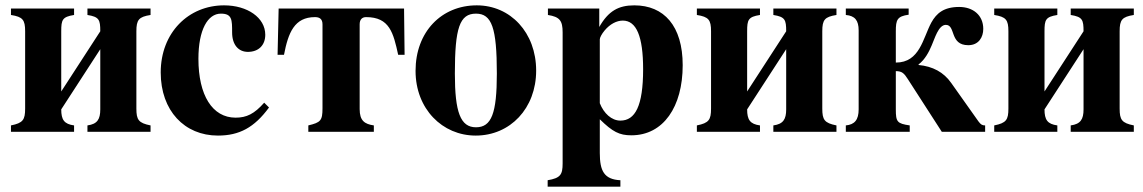

<svg xmlns="http://www.w3.org/2000/svg" viewBox="-20 -493 4273 718"><path d="M355 -84C355 -47 344 -29 307 -24V0H543V-24C498 -33 490 -45 490 -87V-376C490 -419 499 -430 543 -437V-461H307V-437C351 -430 355 -419 355 -376L209 -151V-376C209 -419 213 -430 257 -437V-461H21V-437C65 -430 74 -419 74 -376V-87C74 -45 66 -33 21 -24V0H257V-24C220 -29 209 -45 209 -84L355 -309Z M968 -109C931 -67 902 -53 861 -53C774 -53 722 -137 722 -273C722 -382 757 -442 806 -442C848 -442 848 -419 848 -372C848 -324 873 -299 907 -299C947 -299 972 -324 972 -363C972 -427 905 -473 818 -473C685 -473 581 -371 581 -222C581 -79 670 14 795 14C875 14 931 -16 986 -91Z M1325 -402C1325 -421 1335 -429 1349 -429C1437 -429 1451 -370 1469 -288H1493L1491 -461H1022L1018 -288H1042C1058 -371 1081 -429 1158 -429C1175 -429 1186 -422 1186 -402V-88C1186 -42 1179 -35 1133 -24V0H1378V-24C1343 -29 1325 -42 1325 -85Z M1760 -442C1819 -442 1838 -389 1838 -218C1838 -69 1818 -17 1760 -17C1702 -17 1681 -73 1681 -218C1681 -389 1699 -442 1760 -442ZM1763 -473C1631 -473 1534 -374 1534 -228C1534 -86 1634 14 1759 14C1888 14 1985 -88 1985 -229C1985 -371 1889 -473 1763 -473Z M2223 -346C2223 -352 2230 -366 2241 -379C2261 -403 2286 -416 2309 -416C2360 -416 2385 -357 2385 -234C2385 -96 2355 -42 2300 -42C2267 -42 2238 -69 2223 -107ZM2221 -461H2029V-437C2073 -430 2084 -416 2084 -372V118C2084 160 2076 173 2028 181V205H2300V181C2239 178 2223 146 2223 79V-47C2271 0 2296 13 2341 13C2461 13 2533 -94 2533 -249C2533 -396 2463 -473 2352 -473C2293 -473 2255 -452 2221 -392Z M2920 -84C2920 -47 2909 -29 2872 -24V0H3108V-24C3063 -33 3055 -45 3055 -87V-376C3055 -419 3064 -430 3108 -437V-461H2872V-437C2916 -430 2920 -419 2920 -376L2774 -151V-376C2774 -419 2778 -430 2822 -437V-461H2586V-437C2630 -430 2639 -419 2639 -376V-87C2639 -45 2631 -33 2586 -24V0H2822V-24C2785 -29 2774 -45 2774 -84L2920 -309Z M3378 -461H3143V-437C3177 -434 3191 -417 3191 -379V-84C3191 -45 3176 -27 3143 -24V0H3382V-24C3335 -31 3330 -37 3330 -84V-227C3353 -227 3361 -219 3375 -197L3502 0H3664V-24C3653 -24 3648 -27 3639 -39L3537 -183C3509 -223 3468 -245 3415 -250V-252C3439 -270 3454 -299 3464 -323C3475 -347 3489 -400 3517 -400C3555 -400 3530 -324 3601 -324C3640 -324 3657 -354 3657 -385C3657 -436 3619 -467 3567 -467C3509 -467 3482 -443 3463 -409C3431 -350 3420 -259 3330 -259V-376C3330 -419 3335 -432 3378 -438Z M4032 -84C4032 -47 4021 -29 3984 -24V0H4220V-24C4175 -33 4167 -45 4167 -87V-376C4167 -419 4176 -430 4220 -437V-461H3984V-437C4028 -430 4032 -419 4032 -376L3886 -151V-376C3886 -419 3890 -430 3934 -437V-461H3698V-437C3742 -430 3751 -419 3751 -376V-87C3751 -45 3743 -33 3698 -24V0H3934V-24C3897 -29 3886 -45 3886 -84L4032 -309Z"/></svg>

Font: XITS
Style: Bold
Weight: 700
Designer: MicroPress Inc., with final additions and corrections provided by Coen Hoffman, Elsevier (retired)
Version: Version 1.302